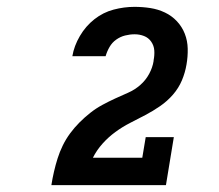

<svg xmlns="http://www.w3.org/2000/svg" viewBox="-20 -863 640 560"><path d="M130 -323V-324Q133 -343 137.5 -362.5Q142 -382 148 -401Q154 -420 163 -438.5Q172 -457 184.5 -474Q197 -491 212 -506Q227 -521 243.5 -534Q260 -547 278.5 -557Q297 -567 315.5 -575.5Q334 -584 353.5 -592.5Q373 -601 389 -615Q405 -629 415 -647.5Q425 -666 428 -685V-687Q431 -702 430 -716Q429 -730 421 -741.5Q413 -753 400 -758Q387 -763 373 -763Q359 -763 345 -759.5Q331 -756 319 -747.5Q307 -739 299.5 -726Q292 -713 288 -699H191Q196 -729 213 -758Q230 -787 255.5 -807Q281 -827 311.5 -835Q342 -843 372 -843Q396 -843 418.5 -839.5Q441 -836 461 -826.5Q481 -817 496 -801Q511 -785 519 -764.5Q527 -744 527.5 -721Q528 -698 524 -675Q520 -651 510.5 -628.5Q501 -606 484.5 -587Q468 -568 447 -553.5Q426 -539 404 -527.5Q382 -516 359.5 -504.5Q337 -493 316.5 -478Q296 -463 279 -444Q262 -425 251 -403H395L405 -463H487L464 -323Z"/></svg>

Font: Iosevka Etoile Heavy
Style: Italic
Weight: 900
Italic angle: -9°
Designer: Belleve Invis
Foundry: Belleve Invis
Version: Version 22.1.2; ttfautohint (v1.8.4)